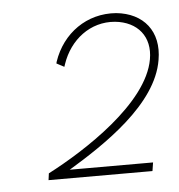

<svg xmlns="http://www.w3.org/2000/svg" viewBox="-37 -736 397 427"><g transform="rotate(-5 162.0 -522.5)"><path d="M57 -359 55 -344H287L290 -363H104C185 -412 306 -491 322 -589C333 -652 298 -695 237 -701C172 -706 117 -667 96 -605L95 -601L112 -592L114 -598C132 -651 178 -687 233 -682C283 -677 312 -642 303 -592C286 -495 140 -402 57 -359Z"/></g></svg>

Font: Fixel Display Thin
Style: Italic
Weight: 100
Italic angle: -10°
Designer: AlfaBravo + MacPaw
Foundry: Kyrylo Tkachov, Marchela Mozhyna, Serhii Makarenko, Maria Weinstein, Zakhar Kryvoshyya
Version: Version 1.210;Glyphs 3.2 (3217)